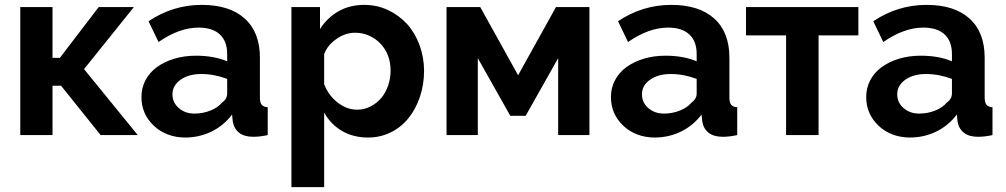

<svg xmlns="http://www.w3.org/2000/svg" viewBox="-20 -553 4117 786"><path d="M195 -316V-524H63V0H195V-202H230L392 0H544L324 -270L528 -524H384L225 -316Z M930 -84 933 -55Q938 -26 959 -9.5Q980 7 1017 7Q1044 7 1076 0V-114Q1059 -115 1051.5 -124Q1044 -133 1044 -154V-317Q1044 -421 982 -477Q920 -533 806 -533Q688 -533 588 -466L629 -381Q714 -440 793 -440Q850 -440 880 -412Q910 -384 910 -332V-302Q856 -325 782 -325Q734 -325 693 -312.5Q652 -300 622 -278Q592 -256 575.5 -224.5Q559 -193 559 -156Q559 -86 610 -38Q634 -15 667 -2.5Q700 10 738 10Q795 10 845 -14Q895 -38 930 -84ZM686 -167Q686 -203 719 -226.5Q752 -250 804 -250Q857 -250 910 -230V-170Q910 -148 888 -132Q871 -112 840.5 -100Q810 -88 776 -88Q738 -88 712 -110.5Q686 -133 686 -167Z M1652 -69Q1682 -106 1699 -156.5Q1716 -207 1716 -263Q1716 -317 1698 -367Q1680 -417 1647 -454Q1613 -491 1568 -512Q1523 -533 1471 -533Q1412 -533 1366 -507Q1320 -481 1290 -434V-524H1173V213H1307V-92Q1334 -44 1380 -17Q1426 10 1487 10Q1536 10 1578.5 -10.5Q1621 -31 1652 -69ZM1307 -208V-331Q1320 -368 1358 -394Q1394 -419 1434 -419Q1464 -419 1491 -407Q1518 -395 1538 -374Q1579 -330 1579 -263Q1579 -232 1569 -203Q1559 -174 1541 -152Q1522 -130 1496.5 -117Q1471 -104 1442 -104Q1400 -104 1362.5 -133Q1325 -162 1307 -208Z M1808 -524V0H1936V-315L2069 -79H2132L2265 -315V0H2393V-524H2256L2101 -245L1946 -524Z M2852 -84 2855 -55Q2860 -26 2881 -9.5Q2902 7 2939 7Q2966 7 2998 0V-114Q2981 -115 2973.5 -124Q2966 -133 2966 -154V-317Q2966 -421 2904 -477Q2842 -533 2728 -533Q2610 -533 2510 -466L2551 -381Q2636 -440 2715 -440Q2772 -440 2802 -412Q2832 -384 2832 -332V-302Q2778 -325 2704 -325Q2656 -325 2615 -312.5Q2574 -300 2544 -278Q2514 -256 2497.5 -224.5Q2481 -193 2481 -156Q2481 -86 2532 -38Q2556 -15 2589 -2.5Q2622 10 2660 10Q2717 10 2767 -14Q2817 -38 2852 -84ZM2608 -167Q2608 -203 2641 -226.5Q2674 -250 2726 -250Q2779 -250 2832 -230V-170Q2832 -148 2810 -132Q2793 -112 2762.5 -100Q2732 -88 2698 -88Q2660 -88 2634 -110.5Q2608 -133 2608 -167Z M3494 -408V-524H3034V-408H3198V0H3331V-408Z M3897 -84 3900 -55Q3905 -26 3926 -9.5Q3947 7 3984 7Q4011 7 4043 0V-114Q4026 -115 4018.5 -124Q4011 -133 4011 -154V-317Q4011 -421 3949 -477Q3887 -533 3773 -533Q3655 -533 3555 -466L3596 -381Q3681 -440 3760 -440Q3817 -440 3847 -412Q3877 -384 3877 -332V-302Q3823 -325 3749 -325Q3701 -325 3660 -312.5Q3619 -300 3589 -278Q3559 -256 3542.5 -224.5Q3526 -193 3526 -156Q3526 -86 3577 -38Q3601 -15 3634 -2.5Q3667 10 3705 10Q3762 10 3812 -14Q3862 -38 3897 -84ZM3653 -167Q3653 -203 3686 -226.5Q3719 -250 3771 -250Q3824 -250 3877 -230V-170Q3877 -148 3855 -132Q3838 -112 3807.5 -100Q3777 -88 3743 -88Q3705 -88 3679 -110.5Q3653 -133 3653 -167Z"/></svg>

Font: RT Raleway Bold
Style: Regular
Weight: 400
Designer: Matt McInerney, Pablo Impallari, Rodrigo Fuenzalida — Edited by Milan Moffatt in April 2016
Foundry: Matt McInerney, Pablo Impallari, Rodrigo Fuenzalida — Edited by Milan Moffatt in April 2016
Version: Version 3.001